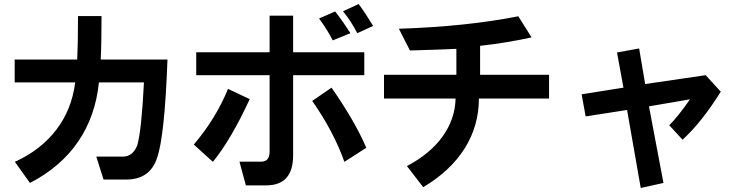

<svg xmlns="http://www.w3.org/2000/svg" viewBox="-20 -802 3720 955"><path d="M495 91 459 -23H590Q641 -23 663 -80Q684 -154 696 -392H472Q455 -224 368.5 -97.5Q282 29 129 108L54 3Q183 -56 260 -156.5Q337 -257 354 -392H53V-506H364Q368 -583 368 -722H485Q485 -583 481 -506H813Q799 -119 760 -13Q724 91 608 91Z M1757 -637Q1725 -699 1686 -746L1764 -782Q1798 -736 1836 -673ZM1635 -601Q1607 -656 1567 -710L1647 -745Q1669 -717 1688 -689.5Q1707 -662 1723 -637ZM1438 -29Q1438 120 1304 120H1203L1171 2H1280Q1321 2 1321 -49V-428H956V-542H1321V-724H1438V-542H1792V-428H1438ZM1693 3Q1640 -147 1533 -300L1629 -366Q1746 -198 1802 -67ZM1222 -309Q1130 -109 1039 3L944 -83Q1055 -214 1114 -360Z M2362 -312Q2362 -176 2291 -63.5Q2220 49 2085 129L2004 24Q2120 -37 2182 -124Q2244 -211 2246 -312H1890V-430H2250V-559Q2169 -555 2019 -551L1964 -659Q2300 -670 2558 -721L2624 -616Q2502 -589 2368 -574V-430H2711V-312Z M3280 108 3167 133 3099 -255 2893 -223 2873 -333 3081 -366 3049 -541 3159 -561 3189 -384 3490 -428 3565 -346Q3472 -196 3375 -107L3309 -179Q3357 -228 3412 -308L3208 -273Z"/></svg>

Font: LINE Seed Sans KR Bold
Style: Regular
Weight: 700
Designer: LINE BX Design & Sandoll Inc & Dalton Maag Ltd
Foundry: Sandoll Inc.
Version: Version 1.000